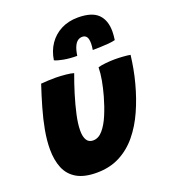

<svg xmlns="http://www.w3.org/2000/svg" viewBox="-144 -872 888 1006"><g transform="rotate(-20 300.0 -369.0)"><path d="M419.5 -485.5Q435 -490.5 462.2 -493.2Q489.5 -496 514.5 -496Q535 -496 559.8 -494.2Q584.5 -492.5 599.5 -489.5Q595 -452 588 -414Q581 -376 571 -339Q551 -263 521 -196Q491 -129 449.2 -78.2Q407.5 -27.5 351.5 1.5Q295.5 30.5 222.5 30.5Q153.5 30.5 111.8 6Q70 -18.5 51.5 -63.2Q33 -108 33 -168.5Q33 -217.5 43.2 -273.8Q53.5 -330 70.8 -389.8Q88 -449.5 107.5 -508Q123 -509.5 146.8 -510.5Q170.5 -511.5 190 -511.5Q218.5 -511 246.2 -508.2Q274 -505.5 289 -500.5Q271 -452 254.2 -397.5Q237.5 -343 226.5 -293Q215.5 -243 215.5 -205.5Q215.5 -172.5 226.8 -153.8Q238 -135 262.5 -135Q292.5 -135 316.5 -162.8Q340.5 -190.5 359.5 -235.8Q378.5 -281 393 -332.5Q405 -375.5 412 -414Q419 -452.5 419.5 -485.5ZM212 -600Q219.5 -650 245.2 -687.8Q271 -725.5 312.2 -746.8Q353.5 -768 406 -768Q483.5 -768 517.8 -734.2Q552 -700.5 552 -637.5Q552 -626.5 550.8 -614.5Q549.5 -602.5 548 -590.5Q533.5 -586.5 510 -584.5Q486.5 -582.5 462.5 -581.8Q438.5 -581 422 -581Q423.5 -590.5 424.5 -599.2Q425.5 -608 425.5 -615.5Q425.5 -643.5 417 -654.2Q408.5 -665 393.5 -665Q380 -665 368.8 -657.5Q357.5 -650 348.8 -631.5Q340 -613 335 -580Q294.5 -580 261.5 -586Q228.5 -592 212 -600Z"/></g></svg>

Font: Grandstander Thin ExtraBold
Style: Italic
Weight: 800
Italic angle: -15°
Version: Version 1.200